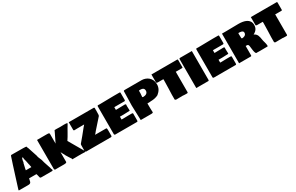

<svg xmlns="http://www.w3.org/2000/svg" viewBox="197 -2178 5635 3659"><g transform="rotate(-30 3015.0 -349.0)"><path d="M269.5 -121.1H419.9C432.6 -121.1 432.6 -122.1 435.5 -109.4L454.1 -35.2C456.1 -24.4 467.8 -23.4 482.4 -21.5H709C729.5 -21.5 736.3 -24.4 736.3 -43C733.4 -53.7 724.6 -65.4 721.7 -78.1V-87.9V-86.9C704.3 -136.6 687 -186.8 671.2 -238.1L651.8 -308.7C641 -340.8 617.3 -380 613.3 -412.1V-418C590.1 -488.2 567 -558.6 543.9 -628.9C539.1 -637.7 534.2 -645.5 533.2 -651.4V-664.1C527.3 -673.8 497.1 -675.8 459 -675.8L195.3 -677.7C190.5 -672.9 189.6 -670.8 185.5 -664.1C169.6 -614.3 153.6 -564.5 136.7 -515.6V-516.6C83.3 -356.2 37.5 -195.9 -15.6 -35.2V-18.6H195.3C266.6 -18.6 254.5 -70.5 269.5 -121.1ZM293 -294.9V-293ZM400.4 -353.5C400.4 -349.6 404.3 -345.7 405.3 -341.8V-331.1C409.2 -316.4 414.1 -295.9 414.1 -285.2H293C293 -290 297.9 -307.6 297.9 -316.4C306.7 -354.7 315.5 -393.2 324.2 -431.6C324.2 -433.6 330.1 -435.5 332 -441.4V-464.8C337 -491.2 346.8 -528.3 355.5 -530.3V-531.2C362.3 -528.3 366.2 -524.4 369.1 -516.6V-493.2C383.8 -449.3 390.5 -399.8 400.4 -353.5Z M778.3 -17.6H984.4C1008.8 -17.6 1032.2 -20.5 1038.1 -37.1V-253.9L1092.8 -149.4C1113.3 -110.4 1142.6 -73.2 1164.1 -37.1V-23.4H1230.5C1254.9 -23.4 1281.2 -24.4 1305.7 -24.4C1352.5 -24.4 1396.5 -24.4 1442.4 -21.5C1450.2 -27.3 1449.2 -35.3 1449.2 -44.1L1258.2 -373.3C1317.1 -458.9 1364.3 -557.4 1419.9 -645.5C1425.8 -653.3 1428.7 -663.1 1428.7 -664.1C1428.7 -675.8 1371.1 -675.8 1349.6 -675.8C1344.7 -674.8 1342.8 -674.8 1342.8 -674.8H1314.5C1307.6 -674.8 1299.8 -673.8 1292 -673.8H1254.9C1236.3 -673.8 1215.8 -675.8 1196.3 -675.8L1150.1 -674.6L1126 -623C1096.3 -562.9 1067.9 -502.4 1038.1 -442.4V-659.2C1033.2 -683.6 999 -679.7 982.4 -679.7H766.6V-38.1C770.4 -30.5 774.9 -23.3 778.3 -17.6Z M1445.3 -41C1446.3 -36.1 1457 -22.5 1460 -19.5H2005.9C2024.4 -19.5 2033.2 -24.4 2033.2 -44.9V-171.9C2033.2 -194.3 2029.3 -210.9 2017.6 -210.9H1773.4L1796.9 -236.3L1818.4 -263.7C1884 -338.3 1952.3 -413.2 2017.6 -488.3V-496.1C2017.6 -499 2018.6 -500 2021.5 -507.8C2021.5 -510.7 2024.4 -545.9 2024.4 -611.3C2023.4 -614.3 2022.5 -616.2 2022.5 -617.2C2022.5 -622.1 2024.4 -630.9 2024.4 -641.6C2024.4 -670.9 2017.6 -669.9 2000 -669.9H1459V-501C1459 -492.2 1462.9 -488.3 1470.7 -484.4H1502C1512.7 -484.4 1523.4 -485.4 1534.2 -485.4H1546.9C1596.7 -485.4 1645 -487 1691.9 -486.1L1650.4 -437.5C1584.6 -355.5 1519.9 -274.4 1451.2 -195.3C1446.3 -190.4 1446.3 -152.3 1446.3 -127V-101.6C1446.3 -90.8 1445.3 -80.1 1445.3 -71.3Z M2088.9 -630.9V-36.1L2103.5 -23.4H2586.9C2602.5 -24.4 2605.5 -32.2 2605.5 -44.9V-201.2C2600.6 -213.9 2583 -212.9 2569.3 -212.9H2506.8C2467.8 -212.9 2422.9 -210 2379.9 -210C2372.1 -210 2364.3 -210.9 2356.4 -210.9V-273.4H2434.6C2484.4 -273.4 2528.3 -278.3 2567.4 -278.3V-277.3C2572.3 -277.3 2573.2 -280.3 2576.2 -287.1V-299.8C2576.2 -316.4 2574.2 -319.3 2574.2 -339.8V-353.5C2574.2 -361.3 2573.2 -367.2 2573.2 -372.1V-390.6C2573.2 -395.5 2575.2 -402.3 2575.2 -407.2C2575.2 -418.9 2571.3 -427.7 2551.8 -427.7C2490.2 -427.7 2433.6 -423.8 2376 -423.8H2354.5V-484.4H2581.1C2589.8 -491.2 2593.8 -492.2 2594.7 -500V-663.1C2594.7 -669.9 2590.8 -674.8 2582 -675.8H2452.1C2352.5 -675.8 2252 -670.9 2153.3 -670.9H2127.9C2125 -671.9 2122.1 -671.9 2117.2 -671.9H2105.5C2086.9 -671.9 2088.9 -658.2 2088.9 -630.9Z M2668 -19.4 2902.3 -19.5C2928.7 -19.5 2937.5 -23.4 2940.4 -36.1C2936.5 -101.6 2936.5 -164.1 2936.5 -229.5C2938.5 -230.5 2940.4 -230.5 2941.4 -230.5H2980.5C2995.1 -230.5 3009.8 -232.4 3019.5 -234.4H3035.2C3085.9 -237.3 3132.8 -246.1 3179.7 -270.5C3242.2 -321.3 3277.3 -377.9 3277.3 -457C3277.3 -607.4 3157.2 -669.9 3060.5 -669.9H2710.9C2686.5 -665 2665 -675.8 2665 -654.3C2665 -547.9 2657.5 -446.1 2657.5 -344.5ZM2912.1 -392.6C2912.1 -416 2915 -443.4 2918 -466.8V-517.6C2920.9 -520.5 2925.8 -524.4 2926.8 -525.4C2980.5 -525.4 3033.2 -521.5 3033.2 -457C3033.2 -398.4 2981.4 -377 2929.7 -377C2926.8 -377 2924.8 -377 2923.8 -377.9C2923.8 -377 2923.8 -376 2924.8 -376V-377C2924.8 -379.1 2913.3 -382.3 2912.1 -383.8Z M3278.3 -494.1C3278.3 -481.4 3297.9 -478.5 3308.6 -478.5H3430.7C3430.7 -470.7 3431.6 -452.1 3431.6 -443.4C3431.6 -435.5 3430.7 -426.8 3430.7 -418.9V-406.2C3430.7 -312.5 3424.8 -227.5 3422.9 -138.7V-33.2L3442.4 -19.5H3469.7C3493.2 -19.5 3511.7 -20.5 3534.2 -20.5H3573.2C3581.1 -20.5 3588.9 -21.5 3596.7 -21.5C3596.7 -18.6 3633.8 -17.6 3659.2 -17.6H3690.4C3704.1 -19.5 3704.1 -24.4 3706.1 -33.2V-482.4H3844.7C3849.6 -482.4 3857.4 -483.4 3858.4 -494.1V-650.4C3858.4 -659.2 3858.4 -668 3846.7 -669.9H3278.3Z M3889.6 -18.6H4157.2C4164.1 -18.6 4166 -23.4 4168.9 -36.1V-671.9H3906.2C3901.4 -667 3890.6 -667 3889.6 -660.2Z M4258.8 -630.9V-36.1L4273.4 -23.4H4756.8C4772.5 -24.4 4775.4 -32.2 4775.4 -44.9V-201.2C4770.5 -213.9 4752.9 -212.9 4739.3 -212.9H4676.8C4637.7 -212.9 4592.8 -210 4549.8 -210C4542 -210 4534.2 -210.9 4526.4 -210.9V-273.4H4604.5C4654.3 -273.4 4698.2 -278.3 4737.3 -278.3V-277.3C4742.2 -277.3 4743.2 -280.3 4746.1 -287.1V-299.8C4746.1 -316.4 4744.1 -319.3 4744.1 -339.8V-353.5C4744.1 -361.3 4743.2 -367.2 4743.2 -372.1V-390.6C4743.2 -395.5 4745.1 -402.3 4745.1 -407.2C4745.1 -418.9 4741.2 -427.7 4721.7 -427.7C4660.2 -427.7 4603.5 -423.8 4545.9 -423.8H4524.4V-484.4H4751C4759.8 -491.2 4763.7 -492.2 4764.6 -500V-663.1C4764.6 -669.9 4760.7 -674.8 4752 -675.8H4622.1C4522.5 -675.8 4421.9 -670.9 4323.2 -670.9H4297.9C4294.9 -671.9 4292 -671.9 4287.1 -671.9H4275.4C4256.8 -671.9 4258.8 -658.2 4258.8 -630.9Z M4832 -671.9V-19.5H5088.9C5107.4 -19.5 5105.5 -31.2 5105.5 -46.9V-242.2H5127.9C5160.2 -242.2 5164.1 -225.6 5169.9 -204.1L5180.7 -117.2C5185.5 -73.2 5199.2 -29.3 5212.9 -25.4H5246.1C5257.8 -25.4 5269.5 -25.4 5281.2 -24.4C5338.9 -24.4 5399.4 -25.4 5458 -25.4C5466.8 -25.4 5468.8 -34.2 5468.8 -43C5468.8 -93.1 5442.4 -147.5 5437.5 -194.3C5426.8 -257.8 5419.9 -323.2 5345.7 -355.5C5414 -389.6 5447.3 -438.1 5447.3 -509.8C5447.3 -642.3 5318.9 -675.8 5195.3 -675.8C5104.5 -675.8 5007.8 -671.9 4922.9 -671.9ZM5108.4 -414.1C5108.4 -442.4 5105.5 -470.7 5105.5 -499V-517.6C5105.5 -521.5 5111.3 -524.4 5115.2 -525.4C5144.5 -525.4 5212.9 -524.4 5212.9 -474.6C5212.9 -415 5153.3 -402.3 5119.1 -402.3C5114.3 -404 5111.4 -410.4 5108.4 -414.1Z M5465.8 -494.1C5465.8 -481.4 5485.4 -478.5 5496.1 -478.5H5618.2C5618.2 -470.7 5619.1 -452.1 5619.1 -443.4C5619.1 -435.5 5618.2 -426.8 5618.2 -418.9V-406.2C5618.2 -312.5 5612.3 -227.5 5610.4 -138.7V-33.2L5629.9 -19.5H5657.2C5680.7 -19.5 5699.2 -20.5 5721.7 -20.5H5760.7C5768.6 -20.5 5776.4 -21.5 5784.2 -21.5C5784.2 -18.6 5821.3 -17.6 5846.7 -17.6H5877.9C5891.6 -19.5 5891.6 -24.4 5893.6 -33.2V-482.4H6032.2C6037.1 -482.4 6044.9 -483.4 6045.9 -494.1V-650.4C6045.9 -659.2 6045.9 -668 6034.2 -669.9H5465.8Z"/></g></svg>

Font: Bowlby One SC
Style: Regular
Weight: 400
Width: 1
Version: Version 1.2